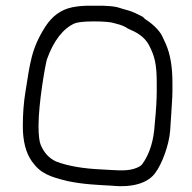

<svg xmlns="http://www.w3.org/2000/svg" viewBox="-20 -639 673 673"><path d="M477.7 -581.6 453 -593.7C433.4 -602.9 420.2 -604.2 402.3 -610.4C379 -618.3 362.8 -617.4 340.5 -618.9L339.7 -619H293.6C271.9 -619 252 -617.2 233.9 -613.6C193.1 -605.3 163.4 -582.4 140 -547.3C88.9 -467.8 85.5 -417.2 69.2 -317.4C63 -279.9 60 -239.6 60 -196.5C60 -145.4 70.1 -103.9 92 -73C121.8 -30.8 155.5 -19.1 217.4 -4.2C271.9 7.3 320.5 9 372 11.9C449.6 19.8 501.7 0.1 525.1 -34.2C547.4 -63.8 572.7 -130.7 576.4 -180.9C578.4 -208.1 579.7 -228.4 580.4 -241.9C581.5 -265.2 584.4 -295.1 584.4 -319.5V-349.5C584.4 -404.3 577 -449.3 561.3 -484.6C558.6 -490.7 554.8 -499.1 549.8 -509.9C538.3 -535 510.8 -558.2 487.8 -572.7C486.9 -573.9 481.5 -579.7 477.7 -581.6ZM434.5 -535.9C472 -520.5 492.1 -501.2 503.7 -477.9C521.5 -442.4 529.4 -415.4 529.4 -349.5V-319.5C529.4 -290.1 527.1 -252.1 522.5 -205.7L522.4 -205.5L522.4 -205.2C519.3 -146.8 504.7 -100.3 479.4 -64.6C475.2 -58.7 466.6 -52.3 448 -46.8C417.2 -37.9 378 -43.2 337.3 -45C270.8 -47.9 217.5 -57.2 176.9 -72.8C152.1 -84.2 134.4 -103.1 122.5 -131.7C118.1 -142.3 115 -164.7 115 -197.5C115 -277.4 138.3 -409.5 144.4 -430.7C168.3 -498 202.4 -539.8 242.1 -557.2C249.8 -560.5 272.3 -564 308.1 -564C342.8 -564 366.5 -561.7 376.6 -558.8C400.1 -552.2 401.6 -553.1 420.1 -544.1C423 -541.8 429.1 -537.9 434.5 -535.9Z"/></svg>

Font: MewTooHand
Style: BdWide
Weight: 400
Designer: Mew Too, Robert Jablonski
Version: Version 0.77